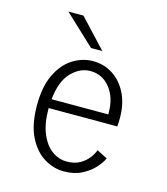

<svg xmlns="http://www.w3.org/2000/svg" viewBox="-107 -786 765 880"><g transform="rotate(15 275.0 -345.5)"><path d="M277.5 11Q228 11 183 -16.5Q138 -44 109.2 -101.8Q80.5 -159.5 80.5 -251Q80.5 -340.5 109 -398.2Q137.5 -456 182.5 -484Q227.5 -512 277.5 -512Q329.5 -512 371.5 -485Q413.5 -458 438.2 -408.5Q463 -359 463 -291.5Q463 -270 461 -251.5H135.5V-251Q135.5 -178.5 155.5 -130.8Q175.5 -83 208 -59.5Q240.5 -36 278.5 -36Q316 -36 341.5 -51Q367 -66 382 -86.2Q397 -106.5 402 -123L452 -97.5Q444 -77.5 421.5 -52Q399 -26.5 362.8 -7.8Q326.5 11 277.5 11ZM277 -465Q228 -465 187.5 -423.2Q147 -381.5 138 -294H407V-303Q407 -373.5 370.8 -419.2Q334.5 -465 277 -465ZM252 -567.5 108.5 -702H180L305.5 -567.5Z"/></g></svg>

Font: Trispace SemiCondensed ExtraLight
Style: Regular
Weight: 200
Width: 4
Designer: Tyler Finck
Foundry: Etcetera Type Company
Version: Version 1.210; ttfautohint (v1.8.3)